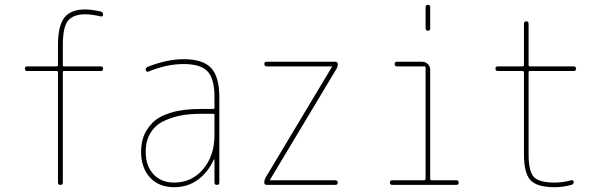

<svg xmlns="http://www.w3.org/2000/svg" viewBox="-20 -780 2540 810"><path d="M94.7 -480.5Q85 -480.5 85 -490.2Q85 -500 94.7 -500H219.7Q224.6 -500 224.6 -504.9V-589.8Q224.6 -670.9 251.5 -705.6Q278.3 -740.2 339.8 -740.2Q365.2 -740.2 405.3 -731.4Q415 -729.5 415 -717.8Q415 -709 404.3 -710.9Q366.2 -719.7 339.8 -719.7Q290 -719.7 267.6 -693.4Q245.1 -667 245.1 -589.8V-504.9Q245.1 -500 250 -500H405.3Q415 -500 415 -490.2Q415 -480.5 405.3 -480.5H250Q245.1 -480.5 245.1 -474.6V-9.8Q245.1 0 234.9 0Q224.6 0 224.6 -9.8V-474.6Q224.6 -479.5 219.7 -480.5Z M884.8 -210V-294.9Q884.8 -299.8 879.9 -299.8H825.2Q781.2 -299.8 744.1 -293Q707 -286.1 671.4 -269.5Q635.7 -252.9 615.2 -219.7Q594.7 -186.5 594.7 -139.6Q594.7 -80.1 627.4 -44.9Q660.2 -9.8 714.8 -9.8Q789.1 -9.8 836.9 -66.4Q884.8 -123 884.8 -210ZM879.9 -320.3Q884.8 -320.3 884.8 -325.2V-370.1Q884.8 -447.3 856 -478.5Q827.1 -509.8 754.9 -509.8Q681.6 -509.8 605.5 -477.5Q601.6 -476.6 598.1 -479Q594.7 -481.4 594.7 -485.4Q594.7 -496.1 605.5 -499Q685.5 -530.3 754.9 -530.3Q835.9 -530.3 870.6 -493.2Q905.3 -456.1 905.3 -370.1V-9.8Q905.3 0 895 0Q884.8 0 884.8 -9.8V-106.4Q884.8 -107.4 883.8 -107.4Q881.8 -107.4 881.8 -106.4Q857.4 -52.7 814.5 -21.5Q771.5 9.8 714.8 9.8Q650.4 9.8 612.8 -31.2Q575.2 -72.3 575.2 -139.6Q575.2 -173.8 585.4 -203.1Q595.7 -232.4 621.6 -260.3Q647.5 -288.1 699.2 -304.2Q751 -320.3 825.2 -320.3Z M1099.6 -29.3 1379.9 -497.1Q1379.9 -498 1380.4 -498Q1380.9 -498 1380.9 -499Q1380.9 -500 1379.9 -500H1105.5Q1095.7 -500 1095.2 -509.8Q1094.7 -519.5 1105.5 -519.5H1394.5Q1404.3 -519.5 1405.3 -509.8Q1405.3 -501 1400.4 -491.2L1120.1 -23.4Q1120.1 -22.5 1119.6 -22.5Q1119.1 -22.5 1119.1 -21Q1119.1 -19.5 1120.1 -19.5H1394.5Q1404.3 -19.5 1404.8 -9.8Q1405.3 0 1394.5 0H1105.5Q1095.7 0 1094.7 -9.8Q1094.7 -19.5 1099.6 -29.3Z M1634.8 0Q1625 0 1625 -9.8Q1625 -19.5 1634.8 -19.5H1769.5Q1774.4 -19.5 1775.4 -25.4V-495.1Q1775.4 -500 1769.5 -500H1655.3Q1645.5 -500 1645 -509.8Q1644.5 -519.5 1655.3 -519.5H1759.8Q1774.4 -519.5 1784.7 -509.8Q1794.9 -500 1794.9 -485.4V-25.4Q1794.9 -20.5 1799.8 -19.5H1905.3Q1915 -19.5 1915 -9.8Q1915 0 1905.3 0ZM1775.4 -660.2V-750Q1775.4 -759.8 1785.2 -759.8Q1794.9 -759.8 1794.9 -750V-660.2Q1794.9 -650.4 1785.2 -650.4Q1775.4 -650.4 1775.4 -660.2Z M2080.1 -480.5Q2070.3 -480.5 2070.3 -490.2Q2070.3 -500 2080.1 -500H2184.6Q2189.5 -500 2190.4 -504.9V-679.7Q2190.4 -689.5 2200.2 -689.9Q2210 -690.4 2210 -679.7V-504.9Q2210 -500 2214.8 -500H2400.4Q2410.2 -500 2410.2 -490.2Q2410.2 -480.5 2400.4 -480.5H2214.8Q2210 -480.5 2210 -474.6V-129.9Q2210 -57.6 2231.9 -33.7Q2253.9 -9.8 2320.3 -9.8Q2355.5 -9.8 2389.6 -19.5Q2393.6 -20.5 2397 -18.6Q2400.4 -16.6 2400.4 -12.7Q2400.4 -2.9 2390.6 0Q2353.5 9.8 2320.3 9.8Q2245.1 9.8 2217.8 -20Q2190.4 -49.8 2190.4 -129.9V-474.6Q2190.4 -479.5 2184.6 -480.5Z"/></svg>

Font: Rounded-L Mgen+ 2m thin
Style: Regular
Weight: 100
Designer: [Source Han Sans]
Ryoko NISHIZUKA  (kana & ideographs); Paul D. Hunt (Latin, Greek & Cyrillic); Wenlong ZHANG  (bopomofo
Version: Version 1.059.20150602